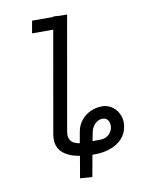

<svg xmlns="http://www.w3.org/2000/svg" viewBox="-92 -797 784 982"><g transform="rotate(-10 300.0 -306.0)"><path d="M263.5 -1.5Q146 -22 146 -108Q146 -119 148.5 -135L241 -661H131L142.5 -725H252.5L253 -727.5L288.5 -725H324.5L318.5 -692L221 -138Q219 -125 219 -119Q219 -73 274 -65.5L284.5 -125Q290.5 -157.5 310.2 -181.5Q330 -205.5 358.2 -218.5Q386.5 -231.5 418 -231.5Q444.5 -231.5 466.5 -217.8Q488.5 -204 501.2 -180.5Q514 -157 514 -129.5Q514 -123 512 -109Q505.5 -71.5 480.2 -46Q455 -20.5 418.2 -8.2Q381.5 4 340.5 4H327.5L307 116.5L244 111.5ZM381.5 -65Q400 -65 414.8 -73.8Q429.5 -82.5 437.5 -96.8Q445.5 -111 445.5 -127Q445.5 -143.5 436.8 -156Q428 -168.5 409 -168.5Q387.5 -168.5 370 -151Q352.5 -133.5 347.5 -103.5L340 -64.5Z"/></g></svg>

Font: JuliaMono Light
Style: Italic
Weight: 300
Italic angle: -9°
Monospace: yes
Designer: cormullion
Foundry: corm
Version: Version 0.054; ttfautohint (v1.8.4)